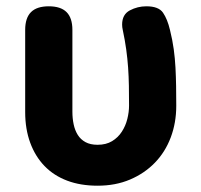

<svg xmlns="http://www.w3.org/2000/svg" viewBox="-20 -580 640 610"><path d="M60 -485Q60 -523 78.5 -541.5Q97 -560 135 -560Q173 -560 191.5 -541.5Q210 -523 210 -485V-225Q210 -204 214 -185Q218 -166 227 -151.5Q236 -137 251.5 -128.5Q267 -120 290 -120Q317 -120 336 -131.5Q355 -143 367 -161.5Q379 -180 384.5 -202Q390 -224 390 -245Q390 -278 389.5 -307.5Q389 -337 387 -365.5Q385 -394 381 -423Q377 -452 370 -485Q369 -490 368.5 -493.5Q368 -497 368 -502Q368 -534 392.5 -547Q417 -560 445 -560Q484 -560 498 -539.5Q512 -519 520 -485Q528 -453 532 -423.5Q536 -394 537.5 -365Q539 -336 539.5 -306.5Q540 -277 540 -244Q540 -190 522.5 -143.5Q505 -97 472 -63Q439 -29 393 -9.5Q347 10 290 10Q236 10 193.5 -6Q151 -22 121.5 -52.5Q92 -83 76 -126.5Q60 -170 60 -224Z"/></svg>

Font: Maple Mono NL ExtraBold
Style: Regular
Weight: 800
Monospace: yes
Designer: subframe7536
Version: Version 7.000